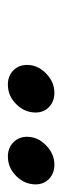

<svg xmlns="http://www.w3.org/2000/svg" viewBox="154 -876 165 514"><g transform="rotate(90 237.0 -619.5)"><path d="M399.4 -557.6Q376.5 -557.6 361.6 -572.3Q346.7 -586.9 346.7 -608.9Q346.7 -637.7 369.6 -659.9Q392.6 -682.1 420.9 -682.1Q444.3 -682.1 459.2 -668Q474.1 -653.8 474.1 -631.8Q474.1 -602.5 451.9 -580.1Q429.7 -557.6 399.4 -557.6ZM207 -557.6Q183.6 -557.6 168.9 -572.3Q154.3 -586.9 154.3 -608.9Q154.3 -637.7 177.2 -659.9Q200.2 -682.1 228.5 -682.1Q252 -682.1 266.8 -668Q281.7 -653.8 281.7 -631.8Q281.7 -602.5 259.5 -580.1Q237.3 -557.6 207 -557.6Z"/></g></svg>

Font: Elstob 10pt Medium
Style: Italic
Weight: 500
Italic angle: -20°
Designer: Peter S. Baker
Version: Version 1.015